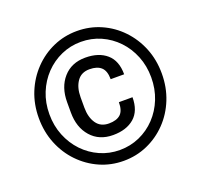

<svg xmlns="http://www.w3.org/2000/svg" viewBox="-126 -864 1064 1017"><g transform="rotate(-20 405.5 -356.0)"><path d="M58.9 -356.5Q58.9 -433.9 85.9 -500.2Q112.9 -566.4 160.9 -616.3Q208.8 -666.2 271.5 -693.9Q334.2 -721.6 405.5 -721.6Q477.3 -721.6 540.1 -693.9Q603 -666.2 650.7 -616.3Q698.5 -566.4 725.3 -500.2Q752.1 -433.9 752.1 -356.5Q752.1 -278.8 725.3 -212Q698.5 -145.2 650.7 -95.5Q603 -45.8 540.1 -17.9Q477.3 9.9 405.5 9.9Q334.2 9.9 271.5 -17.9Q208.8 -45.8 160.9 -95.5Q112.9 -145.2 85.9 -212Q58.9 -278.8 58.9 -356.5ZM118.6 -356.5Q118.6 -291.5 141 -236Q163.4 -180.4 202.9 -138.8Q242.5 -97.3 294.6 -74.2Q346.6 -51.1 405.5 -51.1Q465.2 -51.1 517.2 -74.2Q569.2 -97.3 608.7 -138.8Q648.1 -180.4 670.3 -236Q692.5 -291.5 692.5 -356.5Q692.5 -421.2 670.3 -476.4Q648.1 -531.6 608.7 -573Q569.2 -614.3 517.2 -637.4Q465.2 -660.5 405.5 -660.5Q346.6 -660.5 294.6 -637.4Q242.5 -614.3 202.9 -573Q163.4 -531.6 141 -476.4Q118.6 -421.2 118.6 -356.5ZM486.5 -291.2H563.2Q563.2 -214.5 518.8 -176.1Q474.4 -137.8 399.1 -137.8Q321 -137.8 274.9 -190.2Q228.7 -242.5 228.7 -326.7V-384.9Q228.7 -469.1 274.9 -521.5Q321 -573.9 399.1 -573.9Q474.4 -573.9 518.8 -535.5Q563.2 -497.2 563.2 -420.5H487.2Q487.2 -467.3 464.8 -487.9Q442.5 -508.5 399.1 -508.5Q352.3 -508.5 328.5 -473.9Q304.7 -439.3 304.7 -384.9V-326.7Q304.7 -272.4 328.5 -237.7Q352.3 -203.1 399.1 -203.1Q442.5 -203.1 464.5 -223.2Q486.5 -243.3 486.5 -291.2Z"/></g></svg>

Font: Interface Medium
Style: Regular
Weight: 500
Designer: Rasmus Andersson
Foundry: rsms
Version: Version 1.8